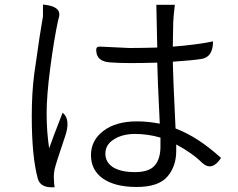

<svg xmlns="http://www.w3.org/2000/svg" viewBox="-20 -789 1040 840"><path d="M478 -179Q441 -156 441 -117Q441 -79 475 -57Q510 -36 570 -36Q631 -36 656 -64Q682 -93 682 -148V-187Q627 -203 571 -203Q515 -203 478 -179ZM745 -768Q739 -720 738 -693Q738 -702 736 -585Q840 -593 912 -608Q912 -539 861 -531Q823 -525 736 -519Q736 -479 748 -227Q846 -190 947 -98Q908 -38 865 -76Q822 -119 751 -157V-129Q751 -61 712 -16Q673 29 578 29Q483 29 430 -8Q378 -45 378 -110Q378 -175 432 -216Q486 -258 580 -258Q627 -258 679 -248Q669 -453 668 -515Q602 -513 552 -513Q502 -513 462 -516Q401 -520 401 -570Q400 -587 420 -585L546 -579Q602 -579 668 -581L664 -768ZM216 -4Q216 15 219 30Q156 35 145 -9Q119 -105 119 -281Q119 -384 130 -467Q142 -551 153 -626Q165 -701 168 -718V-769Q250 -762 238 -714L234 -699Q216 -615 200 -493Q184 -372 184 -293Q184 -214 195 -140Q212 -189 254 -296Q291 -266 264 -190Q225 -75 219 -49Q214 -23 216 -4Z"/></svg>

Font: Swei Half Moon CJK TC
Style: DemiLight
Weight: 350
Version: Version 2.125